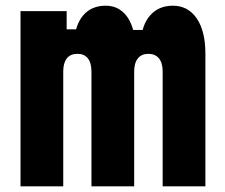

<svg xmlns="http://www.w3.org/2000/svg" viewBox="-20 -654 790 674"><path d="M52 -615H214V-551H309L240 -503Q243 -566 272 -600Q301 -634 351 -634Q396 -634 423.5 -599Q451 -564 455 -499L399 -549H543L474 -503Q477 -566 507 -600Q537 -634 587 -634Q640 -634 670.5 -589.5Q701 -545 701 -466V0H551V-403Q551 -433 538 -449Q525 -465 501 -465Q477 -465 464 -449Q451 -433 451 -403V0H301V-403Q301 -433 288.5 -449Q276 -465 252 -465Q227 -465 214.5 -449Q202 -433 202 -403V0H52Z"/></svg>

Font: Martian Mono SemiExpanded
Style: Bold
Weight: 700
Width: 6
Designer: Roman Shamin
Foundry: Evil Martians
Version: Version 1.000